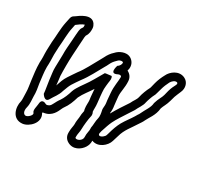

<svg xmlns="http://www.w3.org/2000/svg" viewBox="-154 -943 1175 1128"><g transform="rotate(30 434.0 -379.0)"><path d="M190 -127C203 -128 219 -132 231 -140C266 -162 273 -201 284 -215C304 -242 315 -272 325 -306C341 -340 366 -368 385 -399C387 -380 388 -349 392 -327C394 -314 390 -292 394 -267L397 -255C393 -239 392 -227 391 -208C390 -196 386 -181 387 -160C387 -147 381 -130 381 -106V-98C381 -78 391 -60 408 -50C452 -23 496 -53 514 -83C522 -97 526 -108 526 -129C573 -110 621 -152 631 -188L635 -201C638 -210 641 -220 643 -227C656 -277 686 -308 713 -352L723 -367C727 -373 731 -380 734 -387C744 -410 775 -445 779 -494C785 -513 798 -531 806 -561L815 -593C819 -606 826 -619 833 -637C848 -669 838 -707 806 -721C761 -741 717 -705 703 -674C692 -654 681 -629 675 -605L667 -573C666 -568 665 -568 663 -563C654 -547 640 -511 636 -490C631 -467 618 -457 607 -432C582 -394 559 -361 536 -319C536 -321 535 -321 535 -324C537 -339 537 -355 534 -372C532 -384 530 -414 528 -429C525 -462 537 -494 534 -537C533 -560 520 -579 499 -589C505 -606 506 -633 487 -653C455 -687 409 -667 387 -648L378 -639C363 -626 350 -608 340 -587C336 -579 333 -573 328 -565C301 -518 279 -471 249 -433C236 -415 223 -394 212 -378C196 -354 189 -330 180 -304C178 -322 176 -344 173 -364C172 -385 172 -407 172 -434C172 -480 175 -526 178 -573L181 -619C181 -628 182 -636 184 -644C198 -664 198 -685 197 -703C196 -713 192 -721 187 -729C155 -774 91 -725 74 -712C65 -705 56 -705 51 -685C49 -676 47 -665 44 -652C34 -605 35 -554 30 -510V-508L28 -456C27 -439 29 -425 29 -409C29 -397 29 -386 28 -373C28 -327 34 -293 38 -258C41 -229 47 -208 47 -180C47 -152 50 -131 47 -119C35 -75 52 -3 120 -10C161 -14 221 -69 189 -122C189 -122 189 -124 190 -127ZM434 -515C433 -514 392 -511 391 -509C366 -467 346 -428 320 -393C309 -379 299 -362 290 -348C285 -339 280 -331 277 -321C269 -293 257 -264 244 -245C221 -214 218 -192 204 -183C192 -176 186 -176 180 -179C180 -179 146 -200 144 -157C143 -139 132 -110 145 -97C154 -87 130 -62 115 -60C100 -58 87 -76 95 -107C102 -134 97 -160 97 -180C98 -212 92 -240 88 -264C84 -302 78 -333 78 -371C79 -384 79 -395 79 -409C79 -423 78 -440 78 -455L80 -505C85 -554 84 -604 93 -642C95 -652 97 -661 98 -667C108 -675 131 -693 147 -697C148 -680 149 -681 141 -670C133 -660 132 -636 131 -621L128 -577C126 -547 122 -511 123 -478C123 -461 122 -448 122 -434C122 -410 119 -382 123 -357C127 -327 130 -295 136 -263C139 -249 139 -241 141 -225C141 -225 168 -179 188 -217C200 -240 221 -261 231 -297C239 -318 245 -336 254 -351C265 -368 278 -388 289 -403C323 -447 345 -494 371 -539C376 -547 382 -558 386 -567C394 -584 402 -593 412 -603L421 -612C434 -623 448 -621 451 -618C454 -615 453 -601 441 -589L433 -583C433 -583 409 -514 462 -542C471 -547 484 -545 484 -536C484 -505 475 -471 479 -425C481 -410 482 -380 485 -364C487 -352 486 -340 485 -328C484 -323 485 -316 486 -312C490 -295 493 -275 490 -262C483 -236 485 -209 481 -194C480 -191 481 -188 481 -185C483 -173 474 -147 476 -129V-123C476 -99 445 -85 434 -92C431 -94 431 -94 431 -98V-106C431 -122 437 -136 437 -161C437 -178 442 -228 447 -246C452 -264 444 -275 443 -277C441 -291 444 -310 441 -334C439 -353 433 -403 433 -426C434 -441 435 -456 437 -470C440 -489 443 -504 434 -515ZM568 -182C549 -168 537 -175 541 -191L544 -204C555 -237 561 -257 571 -278C586 -309 607 -339 626 -369C637 -385 642 -394 650 -406C651 -407 653 -410 653 -411C660 -429 682 -456 686 -482C689 -496 702 -532 706 -538C710 -544 713 -553 715 -561L724 -593C729 -612 738 -634 747 -651C754 -663 769 -678 784 -675C788 -674 794 -670 788 -658C781 -645 772 -627 766 -605L758 -573C753 -553 739 -536 730 -504C730 -502 729 -501 729 -500C727 -469 704 -442 689 -408C687 -403 684 -399 681 -395L671 -378C656 -353 636 -329 619 -299C605 -273 596 -247 587 -214L583 -201C581 -194 576 -188 568 -182Z"/></g></svg>

Font: Dictator
Style: Stencil
Weight: 500
Version: Version MIL.1277